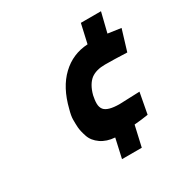

<svg xmlns="http://www.w3.org/2000/svg" viewBox="-151 -694 862 892"><g transform="rotate(-30 280.0 -248.0)"><path d="M200 -53C220 -39 245 -31 274 -29C274 -29 251 74 251 74C251 74 357 74 357 74C357 74 382 -36 382 -36C382 -36 382 -36 382 -36C407 -38 432 -41 457 -45C457 -45 478 -157 478 -157C478 -157 370 -153 370 -153C370 -153 370 -153 370 -153C327 -153 300 -161 288 -176C288 -176 288 -176 288 -176C281 -185 278 -196 278 -209C278 -222 280 -235 283 -250C283 -250 283 -250 283 -250C292 -285 307 -310 326 -325C345 -339 370 -346 402 -346C433 -346 473 -345 520 -343C520 -343 554 -455 554 -455C554 -455 484 -465 484 -465C484 -465 510 -570 510 -570C510 -570 402 -570 402 -570C402 -570 379 -468 379 -468C379 -468 379 -468 379 -468C324 -465 278 -445 239 -408C200 -371 172 -319 155 -250C155 -250 155 -250 155 -250C149 -229 146 -212 146 -199C146 -186 146 -173 147 -158C148 -143 152 -126 159 -105C166 -84 180 -67 200 -53Z"/></g></svg>

Font: My Font
Style: Bold Italic
Weight: 500
Version: Version 0.001